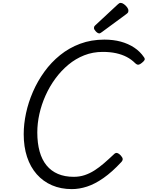

<svg xmlns="http://www.w3.org/2000/svg" viewBox="-20 -1289 1021 1328"><path d="M477 19Q401 19 339.5 -7.5Q278 -34 234 -84Q190 -134 167 -204Q144 -274 144 -361Q144 -431 160 -506Q176 -581 208 -654.5Q240 -728 287 -793Q334 -858 396 -908Q458 -958 534.5 -986.5Q611 -1015 702 -1015Q764 -1015 815.5 -1001Q867 -987 908 -960Q949 -933 976 -893Q984 -882 979.5 -873.5Q975 -865 961 -854Q948 -843 938 -841.5Q928 -840 915 -852Q889 -878 856.5 -895Q824 -912 783 -921Q742 -930 690 -930Q622 -930 562.5 -906.5Q503 -883 453 -841.5Q403 -800 363 -745.5Q323 -691 295 -628.5Q267 -566 252.5 -501Q238 -436 238 -373Q238 -299 254 -241.5Q270 -184 302 -145Q334 -106 381 -86Q428 -66 490 -66Q530 -66 565 -77.5Q600 -89 633 -110Q666 -131 699 -159.5Q732 -188 769 -223Q780 -234 791.5 -230.5Q803 -227 814 -215Q827 -201 828.5 -190.5Q830 -180 819 -168Q755 -99 695.5 -57.5Q636 -16 582 1.5Q528 19 477 19ZM667 -1058Q656 -1058 643 -1071.5Q630 -1085 630 -1095Q630 -1099 631 -1103Q632 -1107 638 -1113L794 -1258Q800 -1263 804 -1266Q808 -1269 815 -1269Q825 -1269 837.5 -1260Q850 -1251 859 -1239Q868 -1227 868 -1216Q868 -1209 866 -1204Q864 -1199 853 -1191L686 -1068Q680 -1064 675.5 -1061Q671 -1058 667 -1058Z"/></svg>

Font: Playwrite TZ
Style: Regular
Weight: 400
Designer: Veronika Burian, José Scaglione
Foundry: TypeTogether
Version: Version 1.002